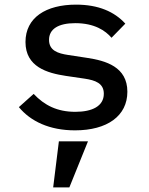

<svg xmlns="http://www.w3.org/2000/svg" viewBox="-20 -548 640 825"><path d="M302.2 12.1C441.1 12.1 527.3 -50.1 527.3 -153.8C527.3 -261 434.3 -287.3 354 -299.4L272.7 -311.8C228.7 -318.5 190.7 -330.6 190.7 -376.8C190.7 -423.3 230.8 -448.5 303.3 -448.5C386.4 -448.5 433.2 -416.2 459.2 -385.7L518.5 -446.4C471.6 -497.9 402.7 -528.1 306.8 -528.1C177.2 -528.1 89.5 -472.3 89.5 -367.5C89.5 -260.3 183.2 -234 262.8 -221.9L344.5 -209.9C388.8 -203.1 426.1 -190.7 426.1 -145.2C426.1 -92 376.4 -67.5 303.6 -67.5C225.9 -67.5 170.8 -95.5 124.6 -144.5L61.1 -87.7C111.2 -27 192.1 12.1 302.2 12.1ZM208.5 257.1H278.1L358 59.3H233Z"/></svg>

Font: Margiela Mono Medium
Style: Regular
Weight: 500
Designer: Mike Abbink, Paul van der Laan, Pieter van Rosmalen
Foundry: Bold Monday
Version: Version 2.003 2021